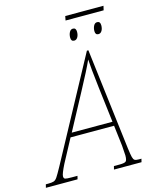

<svg xmlns="http://www.w3.org/2000/svg" viewBox="-196 -1034 909 1125"><g transform="rotate(-15 259.0 -471.5)"><path d="M525 -20 520 0H353L358 -20H393Q423 -20 431 -27.5Q439 -35 439 -63Q439 -67 435 -123L420 -248H156L81 -108Q54 -54 54 -39Q54 -26 62.5 -23Q71 -20 103 -20H137L132 0H-60L-55 -20H-40Q-17 -20 -6 -24Q5 -28 15 -43Q25 -58 47 -98L380 -714H389L464 -98Q469 -59 473 -44Q477 -29 484 -24.5Q491 -20 509 -20ZM417 -273 391 -489Q376 -616 374 -662Q349 -606 288 -493L170 -273ZM310 -943H542L536 -917H305ZM305 -813Q305 -831 312.5 -845.5Q320 -860 334 -860Q353 -860 353 -836Q353 -816 345 -803Q337 -790 324 -790Q305 -790 305 -813ZM452 -813Q452 -831 459.5 -845.5Q467 -860 481 -860Q500 -860 500 -836Q500 -816 492 -803Q484 -790 471 -790Q452 -790 452 -813Z"/></g></svg>

Font: Noto Serif NarrowThin
Style: Italic
Weight: 250
Width: 4
Italic angle: -12°
Designer: Monotype Design Team
Foundry: Monotype Imaging Inc.
Version: Version 1.001